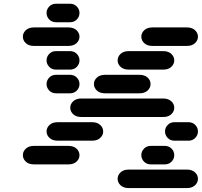

<svg xmlns="http://www.w3.org/2000/svg" viewBox="-20 -881 1064 1013"><path d="M659.2 111.3H965.8Q993.2 111.3 1008.8 96.7Q1024.4 82 1024.4 62.5Q1024.4 43 1008.8 28.3Q993.2 13.7 965.8 13.7H659.2Q631.8 13.7 616.2 28.3Q600.6 43 600.6 62.5Q600.6 82 616.2 96.7Q631.8 111.3 659.2 111.3ZM159.2 -13.7H340.8Q368.2 -13.7 383.8 -28.3Q399.4 -43 399.4 -62.5Q399.4 -82 383.8 -96.7Q368.2 -111.3 340.8 -111.3H159.2Q131.8 -111.3 116.2 -96.7Q100.6 -82 100.6 -62.5Q100.6 -43 116.2 -28.3Q131.8 -13.7 159.2 -13.7ZM775.4 -13.7H849.6Q871.1 -13.7 885.3 -28.3Q899.4 -43 899.4 -62.5Q899.4 -82 885.3 -96.7Q871.1 -111.3 849.6 -111.3H775.4Q753.9 -111.3 739.7 -96.7Q725.6 -82 725.6 -62.5Q725.6 -43 739.7 -28.3Q753.9 -13.7 775.4 -13.7ZM284.2 -138.7H465.8Q493.2 -138.7 508.8 -153.3Q524.4 -168 524.4 -187.5Q524.4 -207 508.8 -221.7Q493.2 -236.3 465.8 -236.3H284.2Q256.8 -236.3 241.2 -221.7Q225.6 -207 225.6 -187.5Q225.6 -168 241.2 -153.3Q256.8 -138.7 284.2 -138.7ZM900.4 -138.7H974.6Q996.1 -138.7 1010.3 -153.3Q1024.4 -168 1024.4 -187.5Q1024.4 -207 1010.3 -221.7Q996.1 -236.3 974.6 -236.3H900.4Q878.9 -236.3 864.7 -221.7Q850.6 -207 850.6 -187.5Q850.6 -168 864.7 -153.3Q878.9 -138.7 900.4 -138.7ZM409.2 -263.7H840.8Q868.2 -263.7 883.8 -278.3Q899.4 -293 899.4 -312.5Q899.4 -332 883.8 -346.7Q868.2 -361.3 840.8 -361.3H409.2Q381.8 -361.3 366.2 -346.7Q350.6 -332 350.6 -312.5Q350.6 -293 366.2 -278.3Q381.8 -263.7 409.2 -263.7ZM275.4 -388.7H349.6Q371.1 -388.7 385.3 -403.3Q399.4 -418 399.4 -437.5Q399.4 -457 385.3 -471.7Q371.1 -486.3 349.6 -486.3H275.4Q253.9 -486.3 239.7 -471.7Q225.6 -457 225.6 -437.5Q225.6 -418 239.7 -403.3Q253.9 -388.7 275.4 -388.7ZM534.2 -388.7H715.8Q743.2 -388.7 758.8 -403.3Q774.4 -418 774.4 -437.5Q774.4 -457 758.8 -471.7Q743.2 -486.3 715.8 -486.3H534.2Q506.8 -486.3 491.2 -471.7Q475.6 -457 475.6 -437.5Q475.6 -418 491.2 -403.3Q506.8 -388.7 534.2 -388.7ZM275.4 -513.7H349.6Q371.1 -513.7 385.3 -528.3Q399.4 -543 399.4 -562.5Q399.4 -582 385.3 -596.7Q371.1 -611.3 349.6 -611.3H275.4Q253.9 -611.3 239.7 -596.7Q225.6 -582 225.6 -562.5Q225.6 -543 239.7 -528.3Q253.9 -513.7 275.4 -513.7ZM659.2 -513.7H840.8Q868.2 -513.7 883.8 -528.3Q899.4 -543 899.4 -562.5Q899.4 -582 883.8 -596.7Q868.2 -611.3 840.8 -611.3H659.2Q631.8 -611.3 616.2 -596.7Q600.6 -582 600.6 -562.5Q600.6 -543 616.2 -528.3Q631.8 -513.7 659.2 -513.7ZM159.2 -638.7H340.8Q368.2 -638.7 383.8 -653.3Q399.4 -668 399.4 -687.5Q399.4 -707 383.8 -721.7Q368.2 -736.3 340.8 -736.3H159.2Q131.8 -736.3 116.2 -721.7Q100.6 -707 100.6 -687.5Q100.6 -668 116.2 -653.3Q131.8 -638.7 159.2 -638.7ZM784.2 -638.7H965.8Q993.2 -638.7 1008.8 -653.3Q1024.4 -668 1024.4 -687.5Q1024.4 -707 1008.8 -721.7Q993.2 -736.3 965.8 -736.3H784.2Q756.8 -736.3 741.2 -721.7Q725.6 -707 725.6 -687.5Q725.6 -668 741.2 -653.3Q756.8 -638.7 784.2 -638.7ZM275.4 -763.7H349.6Q371.1 -763.7 385.3 -778.3Q399.4 -793 399.4 -812.5Q399.4 -832 385.3 -846.7Q371.1 -861.3 349.6 -861.3H275.4Q253.9 -861.3 239.7 -846.7Q225.6 -832 225.6 -812.5Q225.6 -793 239.7 -778.3Q253.9 -763.7 275.4 -763.7Z"/></svg>

Font: Sixtyfour Convergence
Style: Regular
Weight: 400
Designer: Jens Kutilek
Foundry: Jens Kutilek
Version: Version 2.001